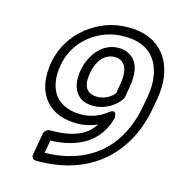

<svg xmlns="http://www.w3.org/2000/svg" viewBox="-113 -846 914 978"><g transform="rotate(15 343.5 -357.0)"><path d="M197 -18 209 -86C353 -90 462 -149 496 -282C496 -282 500 -335 458 -302C425 -276 380 -255 326 -255C220 -255 170 -310 158 -383C154 -409 154 -437 160 -469C178 -574 249 -645 335 -678C366 -690 400 -696 438 -696C562 -696 617 -629 632 -541C638 -508 637 -472 630 -431L621 -381C580 -150 430 -23 197 -18ZM671 -381 680 -431C688 -477 689 -519 682 -558C664 -661 593 -746 446 -746C403 -746 362 -739 324 -724C220 -684 132 -595 110 -469C104 -433 103 -398 108 -366C123 -275 190 -205 317 -205C356 -205 391 -214 423 -228C386 -168 315 -136 204 -136H193C182 -136 166 -126 163 -111L142 7C140 18 148 32 163 32H175C446 32 626 -125 671 -381ZM265 -471C251 -393 276 -313 373 -313C434 -313 486 -346 514 -386C517 -390 518 -394 519 -398L529 -456C541 -526 533 -592 477 -620C462 -628 444 -632 425 -632C330 -632 278 -544 265 -471ZM315 -471C326 -534 362 -582 416 -582C428 -582 439 -580 448 -575C479 -559 490 -519 479 -456L470 -405C453 -384 421 -363 382 -363C321 -363 303 -405 315 -471Z"/></g></svg>

Font: Asimov
Style: WidOuIt
Weight: 500
Designer: Google
Version: Version 2.000980; 2014